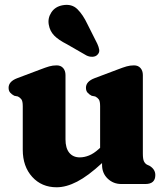

<svg xmlns="http://www.w3.org/2000/svg" viewBox="-20 -760 693 793"><path d="M74 -141.5V-321.5Q74 -342 68.5 -349.5Q63 -357 54 -361.5L39 -364.5Q28.5 -370 22 -377.5Q15.5 -385 15.5 -397.5Q15.5 -423.5 51 -437L146.5 -473Q168.5 -481.5 183.2 -485.8Q198 -490 214 -490Q231 -490 240.8 -479Q250.5 -468 250.5 -450V-184.5Q250.5 -148 266.2 -129Q282 -110 309.5 -110Q328 -110 347.5 -117.8Q367 -125.5 388 -144.5L393.5 -149.5V-321.5Q393.5 -342 388 -349.5Q382.5 -357 373.5 -361.5L358.5 -364.5Q348 -370 341.5 -377.5Q335 -385 335 -397.5Q335 -423.5 370.5 -437L466 -473Q488 -481.5 502.8 -485.8Q517.5 -490 533.5 -490Q550.5 -490 560.2 -479Q570 -468 570 -450V-126Q570 -103 574.5 -93.8Q579 -84.5 587 -80L598 -75Q621.5 -60.5 621.5 -37Q621.5 0 580.5 0H481Q448 0 424.8 -22.2Q401.5 -44.5 401.5 -79V-86.5Q343.5 -33 298.5 -9.8Q253.5 13.5 214 13.5Q152 13.5 113 -29.5Q74 -72.5 74 -141.5ZM341.5 -659.5 382 -579Q388 -566 389.8 -554.5Q391.5 -543 382.5 -534Q375 -526 362 -525.5Q349 -525 337 -531L257 -577Q221.5 -595 203.8 -613.2Q186 -631.5 181.5 -658Q176.5 -685 192.2 -709Q208 -733 239.5 -738.5Q276.5 -745 299.8 -722Q323 -699 341.5 -659.5Z"/></svg>

Font: Fraunces 9pt S100
Style: Bold
Weight: 700
Version: Version 1.000; ttfautohint (v1.8.3)